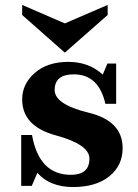

<svg xmlns="http://www.w3.org/2000/svg" viewBox="-20 -752 564 782"><path d="M277.3 9.8Q183.6 9.8 132.3 -47.9L109.4 4.9H66.4V-202.1H110.4Q139.2 -40 268.6 -40Q344.2 -40 344.2 -106Q344.2 -163.6 207.3 -200.7Q70.3 -237.8 70.3 -347.2Q70.3 -410.2 121.8 -455.1Q173.3 -500 258.3 -500Q342.3 -500 398.4 -448.2L417.5 -493.2H453.1V-329.1H409.2Q382.3 -449.2 280.3 -449.2Q202.6 -449.2 202.6 -385.3Q202.6 -326.7 341.1 -293Q479.5 -259.3 479.5 -148.9Q479.5 -78.1 425.5 -34.2Q371.6 9.8 277.3 9.8ZM244.1 -537.6 70.3 -690.9V-731.9L244.1 -656.7L418.5 -731.9V-690.9Z"/></svg>

Font: Munson
Style: Bold
Weight: 700
Designer: Paul James MIller
Foundry: High-Logic / Made with FontCreator
Version: Version 2.10;May 5, 2019;FontCreator 11.5.0.2430 64-bit